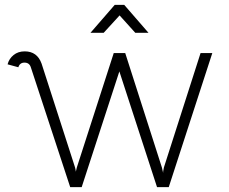

<svg xmlns="http://www.w3.org/2000/svg" viewBox="-20 -765 936 785"><path d="M587 -631H533L469 -702L404 -631H350L449 -745H488ZM11 -502Q17 -525 35.5 -540Q54 -555 81 -555Q132 -555 150 -505L287 -80L289 -71L290 -63L294 -80L445 -548H492L642 -80L647 -58V-61Q647 -67 648 -69L650 -80L800 -548H848L670 0H622L468 -473L314 0H267L106 -490Q100 -509 80 -509Q61 -509 55 -490Z"/></svg>

Font: Bhavuka
Style: Regular
Weight: 400
Version: 2.94.0; ttfautohint (v1.2) -l 7 -r 28 -G 50 -x 13 -D deva -f